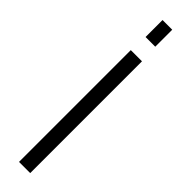

<svg xmlns="http://www.w3.org/2000/svg" viewBox="-330 -935 911 911"><g transform="rotate(45 125.5 -479.0)"><path d="M163 0H88V-750H163ZM93.5 -843.5V-957.5H158.5V-843.5Z"/></g></svg>

Font: Mohave Light
Style: Regular
Weight: 400
Version: Version 2.003